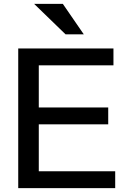

<svg xmlns="http://www.w3.org/2000/svg" viewBox="-20 -970 674 990"><path d="M74 0V-720H180V0ZM126 0V-87H574V0ZM126 -329V-416H538V-329ZM126 -633V-720H565V-633ZM318 -793 156 -950H304L412 -793Z"/></svg>

Font: Instrument Sans Medium
Style: Regular
Weight: 500
Designer: Rodrigo Fuenzalida
Foundry: fragTYPE
Version: Version 1.000;gftools[0.9.28]